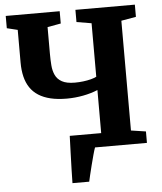

<svg xmlns="http://www.w3.org/2000/svg" viewBox="-60 -795 865 1028"><g transform="rotate(-5 372.0 -281.5)"><path d="M287.5 180Q288 151.5 289 109.2Q290 67 291.8 19Q293.5 -29 295 -73.5H464V-305Q428.5 -290 385 -281.8Q341.5 -273.5 297.5 -273.5Q248 -273.5 210.2 -282.5Q172.5 -291.5 145.2 -309Q118 -326.5 100.8 -352.2Q83.5 -378 75.2 -412Q67 -446 67 -487.5V-663L9.5 -677V-743H299.5V-677L227.5 -664V-520.5Q227.5 -488 229.8 -458.5Q232 -429 242.8 -405.8Q253.5 -382.5 278.2 -368.8Q303 -355 347.5 -355Q370.5 -355 392.8 -357.8Q415 -360.5 434 -365.5Q453 -370.5 464 -376.5V-664L384 -677.5V-743H703.5V-677.5L624 -663.5V-73.5L703.5 -61.5V0H424.5Q420 11.5 413 37Q406 62.5 398.5 92Q391 121.5 385.2 146Q379.5 170.5 377.5 180Z"/></g></svg>

Font: Merriweather 20pt ExtraBold
Style: Regular
Weight: 800
Version: Version 2.100